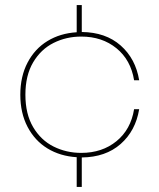

<svg xmlns="http://www.w3.org/2000/svg" viewBox="-20 -643 628 756"><path d="M300 -41Q382 -41 438.5 -87Q495 -133 508 -213H528Q514 -128 455 -76Q396 -24 302 -23V93H282V-24Q217 -28 167 -58.5Q117 -89 88.5 -143.5Q60 -198 60 -270Q60 -342 88.5 -396.5Q117 -451 167 -481.5Q217 -512 282 -516V-623H302V-517Q396 -516 455 -464Q514 -412 528 -327H508Q495 -407 438.5 -453Q382 -499 300 -499Q241 -499 191 -474Q141 -449 110.5 -397.5Q80 -346 80 -270Q80 -194 110.5 -142.5Q141 -91 191 -66Q241 -41 300 -41Z"/></svg>

Font: Fz Poppins Thin
Style: Regular
Weight: 100
Designer: Ninad Kale (Devanagari), Jonny Pinhorn (Latin)
Foundry: Indian Type Foundry
Version: Vit hóa bi Vntype.Com & FontZin.Com